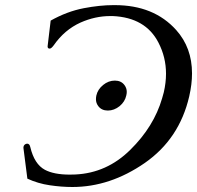

<svg xmlns="http://www.w3.org/2000/svg" viewBox="-20 -726 784 764"><path d="M371.1 -303.7Q361.8 -315.9 361.8 -331.1Q361.8 -337.9 363.3 -345.7Q368.7 -370.1 390.1 -387.7Q411.6 -405.3 437 -405.3Q461.9 -405.3 475.1 -387.7Q484.4 -375.5 484.4 -360.4Q484.4 -353.5 482.4 -345.7Q477.1 -321.3 456.1 -303.7Q434.1 -286.1 409.2 -286.1Q384.3 -286.1 371.1 -303.7ZM268.1 18.1Q224.6 18.1 178.2 11.2Q131.3 4.4 88.9 -15.1L73.7 -133.8Q73.2 -136.2 73.2 -138.2Q73.2 -140.6 73.7 -142.6Q75.7 -150.9 84.5 -153.8Q86.4 -154.3 88.4 -154.3Q97.7 -154.3 100.6 -140.6Q116.7 -72.8 158.7 -50.3Q194.8 -31.2 257.3 -31.2Q268.1 -31.2 279.8 -31.7Q405.3 -37.6 498.5 -129.9Q592.3 -222.2 625 -334.5Q628.9 -346.7 631.8 -358.9Q640.6 -397 640.6 -432.6Q640.6 -498.5 610.4 -556.6Q559.1 -656.2 428.7 -662.1H418.5Q358.9 -662.1 300.3 -636.2Q236.8 -607.4 194.3 -546.4Q184.6 -533.2 178.7 -532.7H177.2Q169.4 -532.7 169.4 -541.5L181.6 -644Q247.1 -680.7 313.5 -693.4Q377.4 -705.6 431.2 -705.6Q433.1 -705.6 435.5 -705.6H437Q592.3 -705.6 681.2 -606.4Q744.1 -536.1 744.1 -434.1Q744.1 -391.1 732.9 -342.3Q693.8 -173.3 556.2 -77.6Q418 18.1 268.1 18.1Z"/></svg>

Font: Caudex
Style: Italic
Weight: 400
Italic angle: -13°
Version: Version 1.04